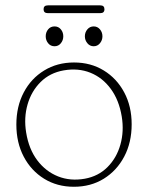

<svg xmlns="http://www.w3.org/2000/svg" viewBox="-20 -686 552 716"><path d="M256 -453Q318.5 -453 367 -423.2Q415.5 -393.5 443.2 -341.5Q471 -289.5 471 -222.5Q471 -154.5 443.2 -102Q415.5 -49.5 367 -19.5Q318.5 10.5 255.5 10.5Q193 10.5 144.5 -19.5Q96 -49.5 68.5 -101.8Q41 -154 41 -221.5Q41 -289 68.5 -341.2Q96 -393.5 144.8 -423.2Q193.5 -453 256 -453ZM296 -19.5Q346.5 -28.5 380.8 -62.8Q415 -97 429 -146.8Q443 -196.5 434 -251.5Q424 -312.5 393.2 -354.5Q362.5 -396.5 317 -414.8Q271.5 -433 217.5 -423.5Q166 -414.5 131.5 -380.2Q97 -346 82.8 -296.5Q68.5 -247 77.5 -192Q87.5 -130 119 -88.2Q150.5 -46.5 196.5 -28.2Q242.5 -10 296 -19.5ZM183.5 -513.5Q168.5 -513.5 159.5 -524.8Q150.5 -536 150.5 -550.5Q150.5 -565.5 159.5 -576.5Q168.5 -587.5 183.5 -587.5Q198 -587.5 207 -576.5Q216 -565.5 216 -550.5Q216 -536 207 -524.8Q198 -513.5 183.5 -513.5ZM329.5 -513.5Q315 -513.5 305.8 -524.8Q296.5 -536 296.5 -550.5Q296.5 -565.5 305.8 -576.5Q315 -587.5 329.5 -587.5Q343.5 -587.5 352.8 -576.5Q362 -565.5 362 -550.5Q362 -536 352.8 -524.8Q343.5 -513.5 329.5 -513.5ZM142.5 -651.5Q142.5 -666 158.5 -666H354Q369.5 -666 369.5 -651.5Q369.5 -637 354 -637H158.5Q142.5 -637 142.5 -651.5Z"/></svg>

Font: Fraunces 72pt S100 Thin
Style: Regular
Weight: 100
Version: Version 1.000; ttfautohint (v1.8.3)